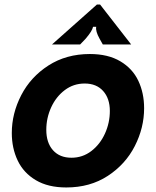

<svg xmlns="http://www.w3.org/2000/svg" viewBox="-20 -814 688 846"><path d="M32 -228Q32 -314 73.5 -394.5Q115 -475 193.5 -525.5Q272 -576 376 -576Q456 -576 510 -544Q564 -512 589.5 -458Q615 -404 615 -337Q615 -251 574 -170.5Q533 -90 455 -39Q377 12 272 12Q192 12 138 -20Q84 -52 58 -106.5Q32 -161 32 -228ZM464 -325Q464 -380 434.5 -413Q405 -446 353 -446Q304 -446 265.5 -417Q227 -388 205.5 -341Q184 -294 184 -242Q184 -185 213.5 -152Q243 -119 295 -119Q344 -119 382.5 -148.5Q421 -178 442.5 -225.5Q464 -273 464 -325ZM209 -618 407 -794H421L558 -618H433L419 -643Q400 -677 404 -696H390Q387 -678 357 -643L333 -618Z"/></svg>

Font: Open Sauce Sans ExBold Italic
Style: Regular
Weight: 800
Italic angle: -10°
Designer: Alfredo Marco Pradil
Foundry: Creative Sauce Fz LLC
Version: Version 1.477